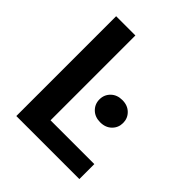

<svg xmlns="http://www.w3.org/2000/svg" viewBox="-193 -826 952 952"><g transform="rotate(45 283.5 -350.0)"><path d="M74 0V-700H209V-105H516V0ZM390 -272Q353 -272 330 -294.5Q307 -317 307 -350Q307 -383 330 -405.5Q353 -428 390 -428Q427 -428 450 -405.5Q473 -383 473 -350Q473 -317 450 -294.5Q427 -272 390 -272Z"/></g></svg>

Font: DM Sans 9pt
Style: Bold
Weight: 700
Designer: Colophon Foundry, Jonny Pinhorn
Foundry: Colophon Foundry
Version: Version 4.004;gftools[0.9.30]